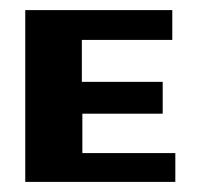

<svg xmlns="http://www.w3.org/2000/svg" viewBox="-20 -360 397 380"><path d="M143 -135V-57H327V0H30V-340H321V-281H142V-198H302V-135Z"/></svg>

Font: RIT Keram
Style: Bold
Weight: 700
Designer: Sanesh MV
Version: Version 1.0